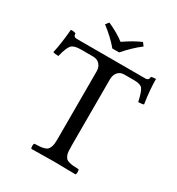

<svg xmlns="http://www.w3.org/2000/svg" viewBox="-191 -932 970 1053"><g transform="rotate(30 293.5 -405.0)"><path d="M276.9 -696.8Q240.2 -742.2 175.8 -792L191.9 -812Q251 -786.1 297.9 -751Q355.5 -791 404.8 -812L419.9 -792Q369.6 -753.9 319.8 -696.8ZM350.1 -122.1Q350.1 -100.6 351.3 -86.7Q352.5 -72.8 357.4 -62.3Q362.3 -51.8 367.9 -46.4Q373.5 -41 386.2 -37.4Q398.9 -33.7 411.4 -32.7Q423.8 -31.7 446.8 -30.8Q451.2 -26.4 451.2 -14.4Q451.2 -2.4 446.8 2Q347.2 0 308.1 0Q265.6 0 168 2Q163.6 -2.4 163.6 -14.4Q163.6 -26.4 168 -30.8Q190.9 -31.7 203.4 -32.7Q215.8 -33.7 228.5 -37.4Q241.2 -41 246.8 -46.4Q252.4 -51.8 257.3 -62.3Q262.2 -72.8 263.7 -86.7Q265.1 -100.6 265.1 -122.1V-546.9Q265.1 -571.3 249.8 -588.6Q234.4 -606 208 -606H128.9Q87.4 -606 71.8 -589.6Q56.2 -573.2 41 -513.2Q19 -513.2 6.8 -518.1Q21.5 -583 28.8 -671.9Q45.4 -673.3 60.1 -668Q60.1 -645 81.1 -645H516.1Q538.1 -645 538.1 -668Q551.3 -671.9 567.9 -671.9Q567.9 -603.5 581.1 -518.1Q573.2 -514.2 546.9 -513.2Q533.7 -573.2 520.8 -589.6Q507.8 -606 467.8 -606H405.8Q379.4 -606 364.7 -588.4Q350.1 -570.8 350.1 -543.9Z"/></g></svg>

Font: Linux Libertine G
Style: Regular
Weight: 400
Designer: Philipp H. Poll
Foundry: Philipp H. Poll
Version: Version 4.7.5